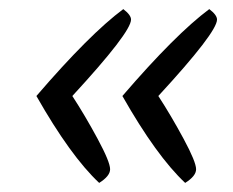

<svg xmlns="http://www.w3.org/2000/svg" viewBox="-20 -446 512 422"><path d="M328 -235Q356 -192 383.5 -141Q411 -90 411 -74Q411 -59 387 -44Q324 -103 249 -235Q366 -371 440 -426Q457 -413 457 -403Q457 -375 328 -235ZM139 -235Q167 -192 194.5 -141Q222 -90 222 -74Q222 -59 198 -44Q135 -103 60 -235Q177 -371 251 -426Q268 -413 268 -403Q268 -375 139 -235Z"/></svg>

Font: Overlock
Style: Italic
Weight: 400
Designer: Dario Muhafara
Foundry: Dario Manuel Muhafara
Version: Version 1.001